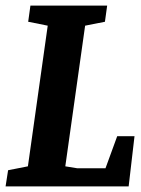

<svg xmlns="http://www.w3.org/2000/svg" viewBox="-33 -668 507 688"><path d="M-4 -58 67 -72 138 -576 68 -590 76 -648H351L343 -590L272 -576L201 -72L244 -65H345L387 -180H449L428 0H-13Z"/></svg>

Font: Faustina VF Beta
Style: Italic
Weight: 400
Italic angle: -8°
Designer: Alfonso Garcia
Foundry: Omnibus-Type
Version: Version 1.006